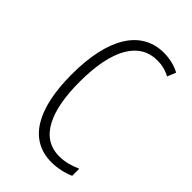

<svg xmlns="http://www.w3.org/2000/svg" viewBox="-176 -600 671 671"><g transform="rotate(45 160.0 -264.5)"><path d="M214 10C241 10 274 3 298 -8V-43C271 -31 244 -24 218 -24C124 -24 84 -117 84 -259C84 -422 136 -504 223 -504C246 -504 267 -499 287 -488L300 -520C277 -532 251 -539 221 -539C111 -539 46 -440 46 -258C46 -91 100 10 214 10Z"/></g></svg>

Font: Noto Sans Devanagari UI ExtraCondensed ExtraLight
Style: Regular
Weight: 200
Width: 2
Designer: Jelle Bosma - Monotype Design Team
Foundry: Monotype Imaging Inc.
Version: Version 2.004